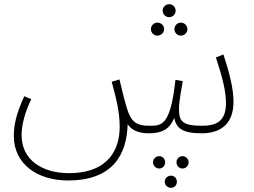

<svg xmlns="http://www.w3.org/2000/svg" viewBox="-20 -631 1213 916"><path d="M787 -549C804 -549 818 -563 818 -580C818 -597 804 -611 787 -611C770 -611 756 -597 756 -580C756 -563 770 -549 787 -549ZM731 -461C749 -461 763 -475 763 -492C763 -509 749 -523 731 -523C714 -523 700 -509 700 -492C700 -475 714 -461 731 -461ZM843 -461C860 -461 874 -475 874 -492C874 -509 860 -523 843 -523C826 -523 812 -509 812 -492C812 -475 826 -461 843 -461ZM304 230C519 230 585 106 589 -38C606 -13 636 5 690 5C750 5 788 -12 811 -68C822 -19 850 5 942 5C1010 5 1094 -21 1094 -146C1094 -210 1073 -289 1046 -371L1010 -357C1043 -256 1058 -195 1058 -138C1058 -48 1007 -31 943 -31C843 -31 834 -57 834 -114C834 -148 846 -208 852 -244L817 -250C793 -31 752 -31 692 -31C629 -31 604 -51 584 -119C573 -157 568 -176 550 -252L513 -241C534 -162 551 -98 551 -26C551 71 507 195 308 195C183 195 83 133 83 14C83 -35 99 -96 129 -158L96 -172C56 -86 46 -32 46 18C46 153 160 230 304 230ZM851 173C867 173 880 159 880 143C880 128 867 114 851 114C834 114 822 128 822 143C822 159 834 173 851 173ZM740 173C756 173 768 159 768 143C768 128 756 114 740 114C723 114 710 128 710 143C710 159 723 173 740 173ZM796 265C812 265 824 252 824 236C824 220 812 207 796 207C779 207 766 220 766 236C766 252 779 265 796 265Z"/></svg>

Font: Noto Sans Arabic ExtLt
Style: Regular
Weight: 200
Designer: Monotype Design Team, Nadine Chahine, Nizar Qandah and Khaled Hosny
Foundry: Monotype Imaging Inc.
Version: Version 2.012